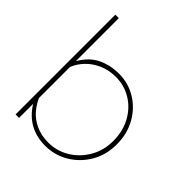

<svg xmlns="http://www.w3.org/2000/svg" viewBox="-187 -777 898 898"><g transform="rotate(45 262.0 -328.0)"><path d="M57 -661H80V-377Q113 -433 160.5 -455.5Q208 -478 265 -478Q327 -478 378.5 -446.5Q430 -415 460.5 -360.5Q491 -306 491 -236Q491 -167 459 -112.5Q427 -58 374 -26.5Q321 5 258 5Q142 5 80 -94V-1H57ZM265 -457Q218 -457 180.5 -440Q143 -423 117.5 -396Q92 -369 80 -338V-133Q91 -106 114 -78.5Q137 -51 173.5 -33.5Q210 -16 258 -16Q314 -16 361.5 -44.5Q409 -73 438.5 -123Q468 -173 468 -236Q468 -302 440 -352Q412 -402 366 -429.5Q320 -457 265 -457Z"/></g></svg>

Font: Lil Grotesk Thin
Style: Regular
Weight: 100
Designer: Bastien Sozeau
Foundry: NBR — Bastien Sozeau
Version: Version 3.003; ttfautohint (v1.8.4.7-5d5b);gftools[0.9.33]